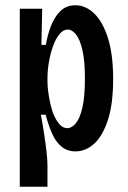

<svg xmlns="http://www.w3.org/2000/svg" viewBox="-20 -561 485 728"><path d="M55 147V-253V-528H140L137 -391H154Q160 -428 173 -462Q186 -496 208.5 -518.5Q231 -541 266 -541Q305 -541 337.5 -509.5Q370 -478 389.5 -416Q409 -354 409 -261Q409 -166 389 -105.5Q369 -45 337 -16Q305 13 266 13Q236 13 214 -4.5Q192 -22 178 -53.5Q164 -85 153 -126H135Q142 -89 147.5 -52.5Q153 -16 156.5 15Q160 46 160 67V147ZM235 -75Q252 -75 267.5 -93.5Q283 -112 292.5 -153.5Q302 -195 302 -263Q302 -330 292.5 -371Q283 -412 268 -430.5Q253 -449 237 -449Q220 -449 205.5 -431.5Q191 -414 181 -386Q171 -358 165.5 -326Q160 -294 160 -265V-251Q160 -234 163 -211.5Q166 -189 171.5 -165Q177 -141 186 -121Q195 -101 207.5 -88Q220 -75 235 -75Z"/></svg>

Font: Bricolage Grotesque 24pt Condensed Medium
Style: Regular
Weight: 500
Width: 3
Designer: Mathieu Triay
Foundry: Atelier Triay
Version: Version 1.001;gftools[0.9.33.dev8+g029e19f]